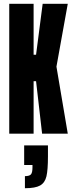

<svg xmlns="http://www.w3.org/2000/svg" viewBox="-20 -708 382 1017"><path d="M29 0V-688H158V-418H171L206 -688H339L279 -355L339 0H203L171 -278H158V0ZM152 179V166H108V62H234V121Q234 192 226 226Q218 260 192.5 274.5Q167 289 112 289V225Q136 225 144 215.5Q152 206 152 179Z"/></svg>

Font: Saira Ultra Condensed Black
Style: Regular
Weight: 900
Width: 1
Designer: Hector Gatti with collaboration of the Omnibus-Type team
Foundry: Omnibus-Type
Version: Version 1.001; ttfautohint (v1.8)